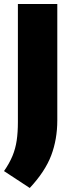

<svg xmlns="http://www.w3.org/2000/svg" viewBox="-45 -760 349 955"><path d="M103 175 -25 91Q2 52 17 15.8Q32 -20.5 38 -61Q44 -101.5 44 -153V-740H240V-161Q240 -67.5 209.8 12.8Q179.5 93 103 175Z"/></svg>

Font: Encode Sans Cnd Black
Style: Regular
Weight: 900
Width: 3
Designer: Multiple Designers
Foundry: Impallari Type
Version: Version 3.002; ttfautohint (v1.8.3) -l 8 -r 50 -G 200 -x 14 